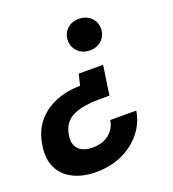

<svg xmlns="http://www.w3.org/2000/svg" viewBox="-131 -633 826 918"><g transform="rotate(-20 282.0 -174.5)"><path d="M408 -287 386 -138H336Q298 -138 264.5 -133Q231 -128 204.5 -116.5Q178 -105 161 -82.5Q144 -60 139 -25Q134 3 143 24.5Q152 46 173.5 57Q195 68 227 68Q261 68 286.5 56.5Q312 45 328.5 23.5Q345 2 350 -27H482Q473 33 434.5 81Q396 129 336.5 156.5Q277 184 202 184Q136 184 87 159.5Q38 135 15.5 89Q-7 43 3 -22Q13 -92 50.5 -137.5Q88 -183 145 -206.5Q202 -230 270 -230L284 -287ZM373 -533Q411 -533 434.5 -510Q458 -487 458 -453Q458 -420 434.5 -396.5Q411 -373 373 -373Q336 -373 312.5 -396.5Q289 -420 289 -453Q289 -487 312.5 -510Q336 -533 373 -533Z"/></g></svg>

Font: DM Sans 10pt ExtraBold
Style: Italic
Weight: 800
Italic angle: -10°
Version: Version 4.004;gftools[0.9.30]